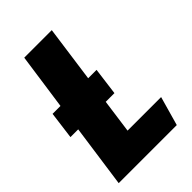

<svg xmlns="http://www.w3.org/2000/svg" viewBox="-210 -776 858 858"><g transform="rotate(-45 219.0 -347.5)"><path d="M209 -138H421L382 0H15L57 -298H8L25 -428H75L113 -695H287L250 -428H303L286 -298H231Z"/></g></svg>

Font: Fira Sans Extra Condensed ExtraBold
Style: Italic
Weight: 800
Width: 3
Italic angle: -8°
Designer: Carrois Corporate & Edenspiekermann AG
Foundry: Carrois Corporate GbR & Edenspiekermann AG
Version: Version 4.203